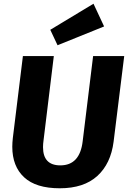

<svg xmlns="http://www.w3.org/2000/svg" viewBox="-20 -994 690 1031"><path d="M647 -693 590 -233Q575 -115 502.5 -49Q430 17 301 17Q173 17 109.5 -42Q46 -101 46 -206Q46 -228 49 -254L103 -693H269L214 -242Q211 -221 211 -204Q211 -106 304 -106Q409 -106 424 -236L480 -693ZM250 -834 482 -974 539 -852 289 -751Z"/></svg>

Font: Qjlgwqiwhsfqbnnlvksmvfsycuq
Style: Regular
Weight: 700
Italic angle: -8°
Designer: Carrois Corporate & Edenspiekermann
Foundry: Carrois Corporate GbR & Edenspiekermann AG
Version: Version 2.001